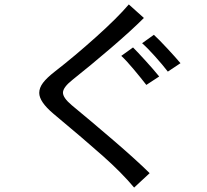

<svg xmlns="http://www.w3.org/2000/svg" viewBox="-20 -804 934 866"><path d="M221 -291Q157 -345 157 -385Q157 -408 174 -430.5Q191 -453 227 -481Q316 -550 412.5 -636.5Q509 -723 561 -784L629 -723Q572 -666 481 -588Q390 -510 307 -444Q264 -410 264 -386Q264 -363 303 -330Q388 -260 490.5 -172Q593 -84 655 -23L585 42Q529 -25 444 -100.5Q359 -176 221 -291ZM621 -609 674 -647Q696 -627 735 -585Q774 -543 794 -519L737 -481Q714 -511 679.5 -549.5Q645 -588 621 -609ZM527 -552 580 -590Q600 -570 636.5 -530Q673 -490 698 -459L640 -421Q616 -452 582.5 -492Q549 -532 527 -552Z"/></svg>

Font: Kakao Big Sans
Style: Regular
Weight: 400
Designer: Park Young-rak; Lee Sang-min; Kim Jung-jin; Min Bon; Park Min-gyu;
Foundry: Kakao Corporation
Version: Version 2.003